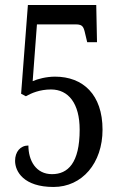

<svg xmlns="http://www.w3.org/2000/svg" viewBox="-20 -734 482 764"><path d="M193 10C307 10 388 -85 388 -218C388 -358 310 -429 199 -429C165 -429 130 -420 110 -411L127 -637H281C313 -637 313 -625 322 -587L327 -566H366L363 -714H91L64 -361L83 -351C104 -363 138 -378 183 -378C252 -378 297 -323 297 -218C297 -85 250 -41 187 -41C123 -41 93 -95 93 -155C61 -155 40 -130 40 -94C40 -51 75 10 193 10Z"/></svg>

Font: Noto Serif Armenian ExtraCondensed
Style: Regular
Weight: 400
Width: 2
Designer: Monotype Design Team
Foundry: Monotype Imaging Inc.
Version: Version 2.008